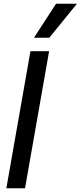

<svg xmlns="http://www.w3.org/2000/svg" viewBox="-20 -1008 432 1028"><path d="M143 -734H243L114 0H14ZM280 -988H392L244 -806H162Z"/></svg>

Font: Niramit Medium
Style: Italic
Weight: 500
Italic angle: -10°
Designer: Katatrad Aksorn Co.,Ltd.
Foundry: Cadson Demak Co.,Ltd.
Version: Version 1.000; ttfautohint (v1.6)